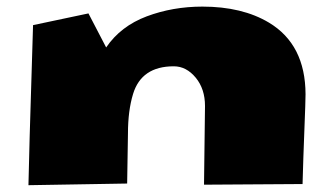

<svg xmlns="http://www.w3.org/2000/svg" viewBox="-20 -542 980 567"><path d="M558.1 -312.5Q530.3 -346.2 493.2 -346.2Q397.9 -346.2 373 -264.6Q357.9 -215.3 357.9 -147.9L355.5 0L64 4.9Q64.5 -46.9 77.6 -467.8L241.2 -502.4L293.5 -401.9Q336.4 -464.8 413.3 -493.7Q490.2 -522.5 577.6 -522.5Q695.3 -522.5 774.4 -475.1Q881.8 -410.6 882.3 -263.7Q882.3 -244.1 878.9 -158.9Q875.5 -73.7 873.5 1.5L582.5 3.4L585.4 -229Q585.4 -279.3 558.1 -312.5Z"/></svg>

Font: Seymour One
Style: Book
Weight: 400
Designer: vernon adams
Foundry: vernon adams
Version: Version 1.000; ttfautohint (v0.93) -l 8 -r 50 -G 200 -x 0 -w